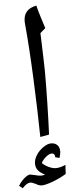

<svg xmlns="http://www.w3.org/2000/svg" viewBox="-96 -814 471 1155"><g transform="rotate(-5 139.0 -236.5)"><path d="M180.2 -612.8Q187 -414.6 187 -381.8Q187 -196.3 178.7 0L125 9.8Q122.6 -153.3 114.3 -343Q106 -532.7 92.8 -674.8L91.8 -690.9Q91.8 -727.5 110.6 -749.5Q129.4 -771.5 169.9 -779.8Q181.2 -735.4 190.9 -706.1L211.9 -640.1ZM109.9 241.7Q123 241.7 133.8 237.8Q106 224.1 92.5 207.5Q79.1 190.9 79.1 167.5Q79.1 141.6 95.7 115.5Q112.3 89.4 138.7 71.5Q165 53.7 185.1 53.7Q209 53.7 222.9 67.4Q236.8 81.1 236.8 106Q236.8 113.3 234.4 125.7Q231.9 138.2 229 145.5L203.1 138.7L203.6 134.3Q203.6 126 198 120.4Q192.4 114.7 186 114.7Q169.9 114.7 150.6 130.1Q131.3 145.5 120.1 166.5Q134.3 181.6 158.7 193.1Q183.1 204.6 202.1 204.6Q229 204.6 260.7 189.9L257.8 244.6Q216.3 269.5 172.9 285.2Q129.4 300.8 108.9 300.8Q93.3 300.8 72.8 288.6Q52.2 277.8 41 277.8Q19.5 277.8 -6.8 307.6L-27.8 291.5Q-15.1 269 6.8 249.3Q28.8 229.5 44.9 229.5Q48.3 229.5 69.8 234.9L75.2 235.8Q95.2 241.7 109.9 241.7Z"/></g></svg>

Font: Droid Arabic Naskh
Style: Regular
Weight: 400
Designer: Pascal Zoghbi
Foundry: Ascender Corporation
Version: Version 1.00